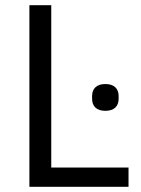

<svg xmlns="http://www.w3.org/2000/svg" viewBox="-20 -718 541 738"><path d="M93 0H474V-74H177V-698H93ZM385 -292C419 -292 436 -310 436 -338V-349C436 -377 419 -395 385 -395C351 -395 334 -377 334 -349V-338C334 -310 351 -292 385 -292Z"/></svg>

Font: Braiins Sans
Style: Regular
Weight: 400
Designer: Mike Abbink, Paul van der Laan, Pieter van Rosmalen, Jiri Chlebus, Lubos Buracinsky
Foundry: Bold Monday, Sudetype
Version: Version 1.000;hotconv 1.0.109;makeotfexe 2.5.65596